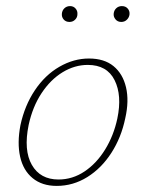

<svg xmlns="http://www.w3.org/2000/svg" viewBox="-20 -605 479 630"><path d="M166 5Q118 5 87 -20.5Q56 -46 46 -91Q36 -136 47 -194Q61 -259 94.5 -309Q128 -359 175 -386Q222 -413 272 -413Q322 -413 352.5 -388Q383 -363 393.5 -318.5Q404 -274 391 -217Q378 -154 345.5 -103.5Q313 -53 266.5 -24Q220 5 166 5ZM172 -16Q218 -16 257.5 -42.5Q297 -69 325 -114.5Q353 -160 365 -216Q381 -292 356 -342Q331 -392 268 -392Q225 -392 185.5 -368Q146 -344 116.5 -299.5Q87 -255 74 -195Q57 -112 84.5 -64Q112 -16 172 -16ZM208 -533Q196 -533 189 -541Q182 -549 183 -560Q184 -571 191.5 -578Q199 -585 210 -585Q221 -585 228 -577Q235 -569 234 -558Q234 -548 226.5 -540.5Q219 -533 208 -533ZM378 -533Q366 -533 359 -541.5Q352 -550 353 -560Q354 -571 361.5 -578Q369 -585 380 -585Q392 -585 399 -577Q406 -569 405 -558Q404 -548 396.5 -540.5Q389 -533 378 -533Z"/></svg>

Font: Ysabeau Infant Thin
Style: Italic
Weight: 250
Italic angle: -12°
Designer: Christian Thalmann (Catharsis Fonts)
Version: Version 2.001;gftools[0.9.30]; featfreeze: ss01,ss02,lnum